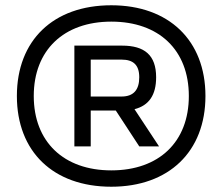

<svg xmlns="http://www.w3.org/2000/svg" viewBox="-20 -699 843 728"><path d="M402 9C182 9 44 -124 44 -335C44 -546 182 -679 402 -679C620 -679 759 -546 759 -335C759 -124 620 9 402 9ZM108 -335C108 -161 222 -53 402 -53C583 -53 696 -161 696 -335C696 -509 583 -617 402 -617C222 -617 108 -509 108 -335ZM262 -144H324V-280H419L508 -144H583L490 -285C545 -299 572 -339 572 -406C572 -490 528 -526 443 -526H262ZM324 -333V-473H441C485 -473 508 -453 508 -406C508 -358 486 -333 441 -333Z"/></svg>

Font: LT Wave Text Medium
Style: Regular
Weight: 500
Designer: Daniel Lyons
Version: Version 2.5 (Glyphs App)